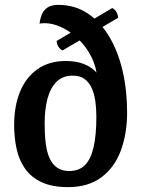

<svg xmlns="http://www.w3.org/2000/svg" viewBox="-20 -753 579 787"><path d="M259 14Q193 14 150 -6.5Q107 -27 82.5 -62Q58 -97 48 -143Q38 -189 38 -240Q38 -319 62.5 -378Q87 -437 134.5 -470Q182 -503 249 -503Q291 -503 321.5 -491.5Q352 -480 371.5 -460Q391 -440 398 -415L379 -428Q376 -477 355 -519Q334 -561 301.5 -592.5Q269 -624 232.5 -641Q196 -658 164 -658Q157 -658 151 -657.5Q145 -657 142 -656Q144 -674 150.5 -691.5Q157 -709 173 -721Q189 -733 219 -733Q287 -733 339.5 -698Q392 -663 428 -602.5Q464 -542 482.5 -462.5Q501 -383 501 -292Q501 -206 475.5 -136.5Q450 -67 396 -26.5Q342 14 259 14ZM264 -52Q304 -52 328 -76Q352 -100 363.5 -149.5Q375 -199 375 -275Q375 -309 370.5 -340Q366 -371 355 -394Q344 -417 325.5 -430Q307 -443 277 -443Q237 -443 211.5 -417.5Q186 -392 174.5 -348Q163 -304 163 -247Q163 -201 167.5 -165Q172 -129 183.5 -104Q195 -79 214.5 -65.5Q234 -52 264 -52ZM212 -585 440 -720Q462 -709 464 -680L236 -546Q214 -559 212 -585Z"/></svg>

Font: Arima SemiBold
Style: Regular
Weight: 600
Designer: Joana Correia and Natanael Gama
Foundry: NDISCOVER
Version: Version 1.101;gftools[0.9.23]